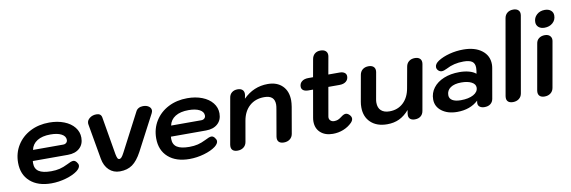

<svg xmlns="http://www.w3.org/2000/svg" viewBox="-54 -1185 4817 1621"><g transform="rotate(-10 2354.5 -374.5)"><path d="M35 -211Q35 -294 76 -360Q117 -426 189 -463Q261 -500 352 -500Q423 -500 479 -478Q535 -456 566.5 -416.5Q598 -377 598 -327Q598 -270 561 -237Q524 -204 461 -204H160Q159 -197 159 -185Q159 -137 193 -114.5Q227 -92 299 -92Q340 -92 372.5 -100Q405 -108 441 -126Q478 -146 496 -146Q511 -146 524 -130Q537 -114 537 -100Q537 -78 508 -55Q471 -27 408.5 -9Q346 9 283 9Q168 9 101.5 -50Q35 -109 35 -211ZM437 -296Q453 -296 463.5 -305.5Q474 -315 474 -330Q474 -362 439.5 -380.5Q405 -399 345 -399Q274 -399 231 -372Q188 -345 178 -296Z M729 -123 676 -426Q675 -429 675 -436Q675 -462 699 -480.5Q723 -499 757 -499Q796 -499 802 -464L857 -140Q862 -115 867.5 -104.5Q873 -94 883 -94Q893 -94 902.5 -104.5Q912 -115 925 -140L1094 -464Q1102 -481 1118.5 -490Q1135 -499 1156 -499Q1187 -499 1206 -485Q1225 -471 1225 -450Q1225 -440 1218 -426L1059 -123Q1021 -52 977.5 -21Q934 10 870 10Q815 10 777.5 -25.5Q740 -61 729 -123Z M1219 -211Q1219 -294 1260 -360Q1301 -426 1373 -463Q1445 -500 1536 -500Q1607 -500 1663 -478Q1719 -456 1750.5 -416.5Q1782 -377 1782 -327Q1782 -270 1745 -237Q1708 -204 1645 -204H1344Q1343 -197 1343 -185Q1343 -137 1377 -114.5Q1411 -92 1483 -92Q1524 -92 1556.5 -100Q1589 -108 1625 -126Q1662 -146 1680 -146Q1695 -146 1708 -130Q1721 -114 1721 -100Q1721 -78 1692 -55Q1655 -27 1592.5 -9Q1530 9 1467 9Q1352 9 1285.5 -50Q1219 -109 1219 -211ZM1621 -296Q1637 -296 1647.5 -305.5Q1658 -315 1658 -330Q1658 -362 1623.5 -380.5Q1589 -399 1529 -399Q1458 -399 1415 -372Q1372 -345 1362 -296Z M1824 -36Q1824 -45 1825 -50L1894 -440Q1898 -468 1917.5 -484Q1937 -500 1967 -500Q1993 -500 2007.5 -487.5Q2022 -475 2022 -452Q2022 -444 2021 -440L2015 -411Q2104 -500 2225 -500Q2305 -500 2351 -454Q2397 -408 2397 -329Q2397 -307 2392 -275L2353 -50Q2348 -22 2327 -6Q2306 10 2276 10Q2249 10 2235 -2Q2221 -14 2221 -36Q2221 -45 2222 -50L2261 -275Q2266 -302 2266 -317Q2266 -357 2244 -376.5Q2222 -396 2177 -396Q2101 -396 2051 -351.5Q2001 -307 1987 -227L1956 -50Q1951 -22 1930 -6Q1909 10 1879 10Q1852 10 1838 -2Q1824 -14 1824 -36Z M2683 -142Q2682 -139 2682 -133Q2682 -116 2694 -105Q2706 -94 2725 -94Q2743 -94 2757 -99.5Q2771 -105 2788 -118Q2813 -138 2830 -138Q2846 -138 2861.5 -122.5Q2877 -107 2877 -90Q2877 -73 2860 -55Q2829 -24 2786.5 -7Q2744 10 2696 10Q2630 10 2590.5 -25.5Q2551 -61 2551 -121Q2551 -137 2554 -153L2595 -387H2554Q2527 -387 2511.5 -398Q2496 -409 2496 -429Q2496 -457 2516.5 -473.5Q2537 -490 2572 -490H2613L2640 -641Q2645 -669 2664 -685Q2683 -701 2713 -701Q2741 -701 2756.5 -688Q2772 -675 2772 -652Q2772 -645 2771 -641L2744 -490H2840Q2867 -490 2882.5 -479Q2898 -468 2898 -448Q2898 -420 2877.5 -403.5Q2857 -387 2822 -387H2726Z M2970 -168Q2970 -194 2974 -215L3014 -440Q3019 -468 3039 -484Q3059 -500 3090 -500Q3116 -500 3131 -487.5Q3146 -475 3146 -452Q3146 -444 3145 -440L3105 -215Q3102 -200 3102 -185Q3102 -141 3127.5 -117.5Q3153 -94 3200 -94Q3271 -94 3318.5 -139Q3366 -184 3379 -263L3411 -440Q3416 -468 3436 -484Q3456 -500 3487 -500Q3513 -500 3528 -487.5Q3543 -475 3543 -452Q3543 -444 3542 -440L3473 -50Q3468 -21 3448.5 -5.5Q3429 10 3399 10Q3373 10 3359 -2Q3345 -14 3345 -36Q3345 -45 3346 -50L3351 -79Q3311 -33 3265.5 -11.5Q3220 10 3162 10Q3073 10 3021.5 -38.5Q2970 -87 2970 -168Z M3579 -129Q3579 -184 3611.5 -227Q3644 -270 3702.5 -294Q3761 -318 3836 -318Q3881 -318 3918 -308Q3955 -298 3977 -279L3981 -303Q3983 -313 3983 -330Q3983 -367 3960 -383.5Q3937 -400 3886 -400Q3803 -400 3738 -365Q3710 -351 3693 -351Q3676 -351 3663 -364Q3650 -377 3650 -394Q3650 -421 3685 -444Q3726 -470 3783.5 -485Q3841 -500 3902 -500Q4001 -500 4060 -455Q4119 -410 4119 -335Q4119 -320 4116 -303L4071 -46Q4066 -20 4046.5 -5Q4027 10 3996 10Q3970 10 3955 -1.5Q3940 -13 3940 -33Q3940 -40 3941 -44L3943 -55Q3873 10 3762 10Q3681 10 3630 -28.5Q3579 -67 3579 -129ZM3958 -165Q3958 -194 3925 -211.5Q3892 -229 3837 -229Q3778 -229 3744.5 -206Q3711 -183 3711 -142Q3711 -113 3736.5 -97.5Q3762 -82 3809 -82Q3876 -82 3917 -104.5Q3958 -127 3958 -165Z M4185 -36Q4185 -45 4186 -50L4300 -699Q4305 -727 4325 -743Q4345 -759 4376 -759Q4402 -759 4417 -746.5Q4432 -734 4432 -712Q4432 -704 4431 -699L4317 -50Q4312 -22 4291 -6Q4270 10 4240 10Q4213 10 4199 -2Q4185 -14 4185 -36Z M4541 -622Q4541 -660 4568.5 -685Q4596 -710 4637 -710Q4670 -710 4689.5 -693.5Q4709 -677 4709 -650Q4709 -611 4681 -586.5Q4653 -562 4611 -562Q4579 -562 4560 -578.5Q4541 -595 4541 -622ZM4456 -37Q4456 -46 4457 -50L4526 -440Q4530 -469 4550.5 -484.5Q4571 -500 4601 -500Q4628 -500 4643 -486Q4658 -472 4658 -451Q4658 -444 4657 -440L4588 -50Q4583 -22 4562 -6Q4541 10 4511 10Q4484 10 4470 -2.5Q4456 -15 4456 -37Z"/></g></svg>

Font: Kodchasan
Style: Bold Italic
Weight: 700
Italic angle: -10°
Version: Version 1.000; ttfautohint (v1.6)